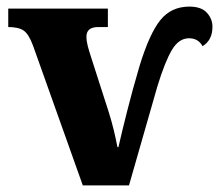

<svg xmlns="http://www.w3.org/2000/svg" viewBox="-20 -562 664 582"><path d="M231 0H371L457 -300Q480 -375 501 -410.5Q522 -446 553 -446Q581 -446 594 -422Q624 -440 624 -481Q624 -505 607 -523.5Q590 -542 554 -542Q499 -542 466 -501Q433 -460 403 -362Q382 -291 365 -223.5Q348 -156 339 -116H336Q331 -142 325 -167Q319 -192 310 -221L256 -389Q250 -407 246 -422.5Q242 -438 242 -451Q242 -480 278 -480H307V-536H5V-480Q36 -480 51.5 -469.5Q67 -459 80 -424Z"/></svg>

Font: Noto Serif SemiCondensed Extra
Style: Regular
Weight: 800
Width: 4
Designer: Monotype Design Team
Foundry: Monotype Imaging Inc.
Version: Version 1.002